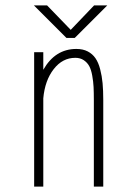

<svg xmlns="http://www.w3.org/2000/svg" viewBox="-20 -694 490 714"><path d="M379 -674 258 -553H227L106 -674H155L243 -583L330 -674ZM107 0V-500H141V-434.5Q185 -512 264 -512Q288.5 -512 306.2 -502.8Q324 -493.5 335 -477.5Q346 -461.5 352.5 -436.5Q359 -411.5 361.5 -384.5Q364 -357.5 364 -322V0H329V-321Q329 -350.5 328 -370.5Q327 -390.5 323 -412.8Q319 -435 311.8 -448.2Q304.5 -461.5 291.5 -470.2Q278.5 -479 260 -479Q212.5 -479 179.8 -437Q147 -395 141 -328.5V0Z"/></svg>

Font: League Mono Condensed Thin
Style: Regular
Weight: 100
Width: 1
Designer: Tyler Finck
Foundry: The League of Moveable Type / Tyler Finck
Version: Version 2.210